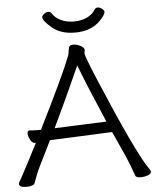

<svg xmlns="http://www.w3.org/2000/svg" viewBox="-61 -943 811 1002"><g transform="rotate(-5 345.0 -442.0)"><path d="M482 -296Q397 -493 356 -601Q273 -416 210 -285ZM402 -680 399 -660Q399 -647 452 -520Q619 -124 680 -36Q691 -20 691 -16Q691 -4 673 2.5Q655 9 633 9Q611 9 607 -3Q588 -59 566 -109L507 -239L184 -225H180Q164 -191 148 -159L118 -99Q99 -61 81 -10Q75 7 37 7Q-1 7 -1 -12Q-1 -18 3 -23.5Q7 -29 11 -36.5Q15 -44 24.5 -62Q34 -80 53.5 -116.5Q73 -153 106 -218H99Q87 -218 77 -236.5Q67 -255 67 -270Q67 -285 78 -285H80Q98 -283 119 -283H138Q273 -553 312 -653Q316 -662 318 -680.5Q320 -699 325 -705Q330 -711 345.5 -711Q361 -711 380 -702Q399 -693 402 -680ZM522 -868Q522 -850 485 -815Q437 -773 361 -773Q285 -773 240.5 -811Q196 -849 196 -867Q196 -875 207 -884Q218 -893 229.5 -893Q241 -893 247 -883Q261 -860 291 -845.5Q321 -831 359.5 -831Q398 -831 428 -845.5Q458 -860 471 -883Q477 -893 488.5 -893Q500 -893 511 -884Q522 -875 522 -868Z"/></g></svg>

Font: LXGW WenKai
Style: Regular
Weight: 400
Designer: LXGW / Fontworks Inc.
Foundry: LXGW / Fontworks Inc.
Version: Version 1.520; June 14, 2025